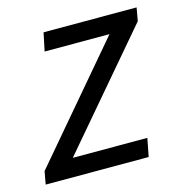

<svg xmlns="http://www.w3.org/2000/svg" viewBox="-90 -559 600 632"><g transform="rotate(-15 210.0 -243.0)"><path d="M-10 0 -2 -44 321 -424H100L113 -486H430L422 -441L99 -62H353L341 0Z"/></g></svg>

Font: TypoPRO Source Sans Pro
Style: Italic
Weight: 400
Italic angle: -11°
Designer: Paul D. Hunt
Foundry: Adobe Systems Incorporated
Version: Version 1.075;PS 2.000;hotconv 1.0.86;makeotf.lib2.5.63406